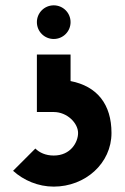

<svg xmlns="http://www.w3.org/2000/svg" viewBox="-20 -606 470 724"><path d="M182.6 -459C217.8 -459 246.1 -487.3 246.1 -522.5C246.1 -557.6 217.8 -585.9 182.6 -585.9C147.5 -585.9 119.1 -557.6 119.1 -522.5C119.1 -487.3 147.5 -459 182.6 -459ZM246.1 -400.4H119.1V-183.6H182.6C233.4 -183.6 274.4 -141.6 274.4 -104.5C274.4 -70.3 247.1 -19.5 182.6 -19.5C152.3 -19.5 128.9 -30.3 113.3 -45.9L29.3 38.1C69.3 74.2 124 97.7 182.6 97.7C301.8 97.7 400.4 9.8 400.4 -104.5C400.4 -212.4 346.7 -280.8 246.1 -300.3Z"/></svg>

Font: Saman Dere
Style: Regular
Weight: 400
Designer: Tuna Ça_lar Gümü_
Foundry: Tuna Ça_lar Gümü_
Version: Version 1.001;hotconv 1.0.109;makeotfexe 2.5.65596